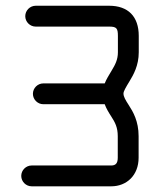

<svg xmlns="http://www.w3.org/2000/svg" viewBox="-20 -655 582 675"><path d="M371.1 -73.2H91.3C71.3 -73.2 54.7 -56.6 54.7 -36.6C54.7 -16.6 71.3 0 91.3 0H371.1C424.8 0 467.3 -38.1 467.3 -100.6V-176.3C467.3 -229 447.8 -262.2 432.6 -285.6C420.9 -303.7 414.1 -315.4 414.1 -326.2C414.1 -334 422.4 -348.1 435.5 -369.6C449.2 -392.1 467.8 -424.8 467.8 -471.2V-528.8C467.8 -597.2 430.2 -634.8 363.8 -634.8H105.5C85.4 -634.8 68.8 -618.2 68.8 -598.1C68.8 -578.1 85.4 -561.5 105.5 -561.5H363.8C389.6 -561.5 394.5 -555.7 394.5 -528.8V-471.2C394.5 -445.3 384.8 -427.2 373 -407.7C363.3 -391.6 354 -376.5 348.1 -361.8H132.3C112.3 -361.8 95.7 -345.2 95.7 -325.2C95.7 -305.2 112.3 -288.6 132.3 -288.6H348.1C353.5 -273.9 361.3 -260.7 371.1 -245.6C384.3 -225.1 394 -207.5 394 -176.3V-100.6C394 -81.1 386.7 -73.2 371.1 -73.2Z"/></svg>

Font: Velvelyne
Style: Regular
Weight: 400
Designer: Manon Van der Borght et Mariel Nils
Foundry: Velvetyne
Version: Version 1.070;Glyphs 3.3.1 (3343)